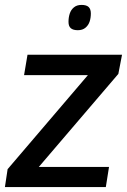

<svg xmlns="http://www.w3.org/2000/svg" viewBox="-24 -762 517 782"><path d="M-4 0 7 -73 334 -456H74L88 -539H473L458 -461L134 -82H420L407 0ZM293 -639Q274 -639 264.5 -647Q255 -655 255 -673Q255 -691 260 -706.5Q265 -722 277 -732Q289 -742 308 -742Q328 -742 337 -733.5Q346 -725 346 -707Q346 -689 341 -674Q336 -659 324 -649Q312 -639 293 -639Z"/></svg>

Font: Georama ExtraCondensed Thin Medium
Style: Italic
Weight: 500
Italic angle: -9°
Version: Version 1.001